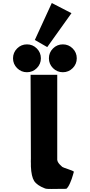

<svg xmlns="http://www.w3.org/2000/svg" viewBox="-20 -1247 593 1268"><path d="M210 -983 322 -1227 452 -1160 292 -936ZM93 -927Q120 -954 158 -954Q196 -954 223 -927Q250 -900 250 -862Q250 -824 223 -797Q196 -770 158 -770Q120 -770 93 -797Q66 -824 66 -862Q66 -900 93 -927ZM330 -927Q357 -954 395 -954Q433 -954 460 -927Q487 -900 487 -862Q487 -824 460 -797Q433 -770 395 -770Q357 -770 330 -797Q303 -824 303 -862Q303 -900 330 -927ZM182 -753 184 -200V-199Q183 -181 184 -167V-148Q187 -81 205.5 -52Q224 -23 276 -3Q282 0 295 0.5Q308 1 321 1Q334 1 363.5 0.5Q393 0 418 0Q430 -9 442.5 -37.5Q455 -66 461 -89L468 -113Q463 -119 429.5 -130Q396 -141 391 -145Q388 -148 381.5 -154Q375 -160 372 -163.5Q369 -167 365.5 -172Q362 -177 360.5 -181.5Q359 -186 358 -191V-753Z"/></svg>

Font: Hussar
Style: BoldWeb
Weight: 700
Foundry: Cannot Into Space Fonts
Version: Version 2.00